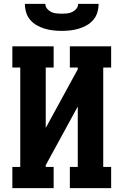

<svg xmlns="http://www.w3.org/2000/svg" viewBox="-20 -975 640 995"><path d="M44 0V-110H85V-625H44V-735H258V-625H217V-312L383 -616V-625H342V-735H556V-625H515V-110H556V0H342V-110H383V-423L217 -119V-110H258V0ZM300 -815Q278 -815 255.5 -817.5Q233 -820 211.5 -826.5Q190 -833 170.5 -844Q151 -855 136.5 -872Q122 -889 115.5 -911Q109 -933 109 -955H215Q215 -941 224 -930Q233 -919 245.5 -913Q258 -907 272 -905.5Q286 -904 300 -904Q314 -904 328 -905.5Q342 -907 354.5 -913Q367 -919 376 -930Q385 -941 385 -955H491Q491 -933 484.5 -911Q478 -889 463.5 -872Q449 -855 429.5 -844Q410 -833 388.5 -826.5Q367 -820 344.5 -817.5Q322 -815 300 -815Z"/></svg>

Font: Iosevka HT Extrabold Extended
Style: Regular
Weight: 800
Width: 7
Monospace: yes
Designer: Belleve Invis
Foundry: Belleve Invis
Version: Version 32.3.0; ttfautohint (v1.8.4)